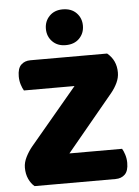

<svg xmlns="http://www.w3.org/2000/svg" viewBox="-57 -885 675 930"><g transform="rotate(-5 280.0 -420.5)"><path d="M308 -466H62Q55 -477 49 -496Q43 -515 43 -536Q43 -575 60.5 -592Q78 -609 106 -609H479Q523 -573 523 -513Q523 -488 511.5 -463.5Q500 -439 482 -417L255 -143H511Q518 -132 524 -113Q530 -94 530 -73Q530 -34 512.5 -17Q495 0 467 0H73Q56 -14 45 -38Q34 -62 34 -93Q34 -118 47 -144Q60 -170 78 -192ZM194 -754Q194 -791 218.5 -816Q243 -841 283 -841Q325 -841 349.5 -816Q374 -791 374 -754Q374 -717 349.5 -692Q325 -667 283 -667Q243 -667 218.5 -692Q194 -717 194 -754Z"/></g></svg>

Font: Baloo Cyrillic
Style: Regular
Weight: 400
Designer: Ek Type, Denis Ignatov
Foundry: Ek Type
Version: Version 1.50 July 26, 2019